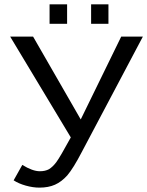

<svg xmlns="http://www.w3.org/2000/svg" viewBox="-20 -857 680 887"><path d="M162.1 9.8Q132.3 9.8 99.1 0.5Q65.9 -8.8 43 -23.9L83 -95.2Q130.4 -65.9 164.1 -65.9Q188.5 -65.9 206.1 -75.2Q224.1 -86.4 240.2 -107.9Q257.8 -131.8 307.1 -222.2L26.9 -688H132.8L353 -305.2L540 -688H640.1L357.9 -154.8Q318.8 -79.6 291 -46.9Q264.2 -17.1 233.9 -3.7Q203.6 9.8 162.1 9.8ZM481 -747.1H400.9V-836.9H481ZM290 -747.1H209V-836.9H290Z"/></svg>

Font: Libra Sans Modern
Style: Regular
Weight: 400
Foundry: Stefan Peev, Context Ltd
Version: Version 1.000